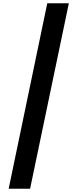

<svg xmlns="http://www.w3.org/2000/svg" viewBox="-20 -886 473 1174"><path d="M401 -866 164 268H33L269 -866Z"/></svg>

Font: Noto Sans Telugu UI ExtraCondensed ExtraBold
Style: Regular
Weight: 800
Width: 2
Designer: Jelle Bosma - Monotype Design Team
Foundry: Monotype Imaging Inc.
Version: Version 2.006; ttfautohint (v1.8.4.7-5d5b)